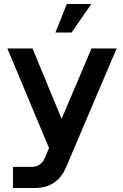

<svg xmlns="http://www.w3.org/2000/svg" viewBox="-20 -743 617 963"><path d="M205 49 226 0 17 -500H143L289 -147L439 -500H565L311 97Q266 200 155 200H45V94H138Q186 94 205 49ZM438 -723 339 -580H258L315 -723Z"/></svg>

Font: MedMera Sans Semibold
Style: Regular
Weight: 600
Designer: Kasper Nordkvist
Foundry: UNCUT.wtf
Version: Version 1.300